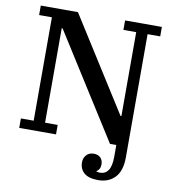

<svg xmlns="http://www.w3.org/2000/svg" viewBox="-96 -782 976 1079"><g transform="rotate(10 392.0 -243.0)"><path d="M536 212Q482 212 456 189.5Q430 167 430 129Q430 104 445.5 87Q461 70 487 70Q513 70 526.5 84.5Q540 99 540 122Q540 137 534 148Q528 159 519 163V166Q528 169 540 169Q570 169 586.5 144.5Q603 120 603 66V0H567L192 -593H187V-54H259V0H49V-54H122V-644H49V-698H261L598 -165H603V-644H530V-698H740V-644H668V59Q668 136 632 174Q596 212 536 212Z"/></g></svg>

Font: IBM Plex Serif Medium
Style: Regular
Weight: 500
Designer: Mike Abbink, Paul van der Laan, Pieter van Rosmalen
Foundry: Bold Monday
Version: Version 2.5